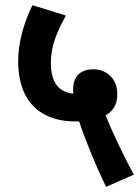

<svg xmlns="http://www.w3.org/2000/svg" viewBox="-20 -652 536 740"><path d="M389 68 496 21C460 -43 414 -141 387 -207C415 -223 433 -250 432 -289C433 -343 396 -385 339 -385C296 -385 262 -362 262 -310C262 -303 262 -297 262 -291C204 -297 176 -338 176 -409C176 -474 198 -527 234 -592L105 -632C69 -558 50 -482 50 -418C50 -236 162 -184 269 -184C274 -184 280 -184 285 -184C309 -111 351 -9 389 68Z"/></svg>

Font: Noto Sans Devanagari UI Condensed
Style: Bold
Weight: 700
Width: 3
Designer: Jelle Bosma - Monotype Design Team
Foundry: Monotype Imaging Inc.
Version: Version 2.004